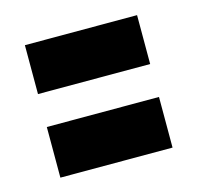

<svg xmlns="http://www.w3.org/2000/svg" viewBox="-58 -605 426 415"><g transform="rotate(-15 155.5 -397.0)"><path d="M29.8 -435.5V-544.9H280.8V-435.5ZM29.8 -248.5V-361.8H280.8V-248.5Z"/></g></svg>

Font: webenart
Style: Regular
Weight: 400
Designer: Vernon Adams
Foundry: Vernon Adams
Version: Version 2.116; ttfautohint (v1.8.3)